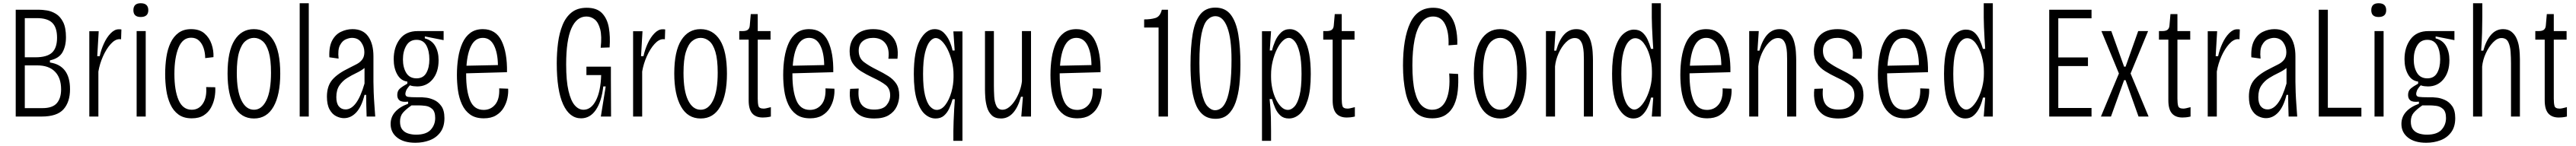

<svg xmlns="http://www.w3.org/2000/svg" viewBox="-20 -720 15892 902"><path d="M77 0V-660H219Q241 -660 269.5 -655.5Q298 -651 325 -634.5Q352 -618 369.5 -583.5Q387 -549 387 -490Q387 -435 365.5 -397Q344 -359 288 -347V-334Q412 -315 412 -169Q412 -90 372 -45Q332 0 237 0ZM133 -366H198Q270 -366 301 -395Q332 -424 332 -487Q332 -550 302.5 -579Q273 -608 208 -608H133ZM133 -52H242Q304 -52 330.5 -82.5Q357 -113 357 -168Q357 -239 319 -277.5Q281 -316 210 -316H133Z M531 0V-527H589L580 -373H595Q604 -414 621.5 -452Q639 -490 663 -514.5Q687 -539 712 -539Q717 -539 721 -539Q725 -539 729 -538L727 -477Q724 -478 721.5 -478Q719 -478 717 -478Q690 -478 663 -448Q636 -418 615.5 -372Q595 -326 587 -278V0Z M823 0V-528H879V0ZM848 -615Q803 -615 803 -657Q803 -700 848 -700Q895 -700 895 -657Q895 -615 848 -615Z M1163 11Q1113 11 1081 -12.5Q1049 -36 1031 -75.5Q1013 -115 1006 -163.5Q999 -212 999 -262Q999 -317 1006.5 -367Q1014 -417 1032.5 -456Q1051 -495 1082 -517.5Q1113 -540 1159 -540Q1211 -540 1241.5 -513.5Q1272 -487 1285.5 -447Q1299 -407 1297 -367L1246 -361Q1246 -393 1236.5 -422Q1227 -451 1208 -469Q1189 -487 1159 -487Q1107 -487 1081.5 -425.5Q1056 -364 1056 -263Q1056 -161 1082 -101.5Q1108 -42 1163 -42Q1207 -42 1232 -80.5Q1257 -119 1252 -182L1308 -181Q1310 -151 1304 -118Q1298 -85 1282 -55.5Q1266 -26 1237 -7.5Q1208 11 1163 11Z M1547 12Q1467 12 1425.5 -62Q1384 -136 1384 -266Q1384 -403 1427 -471.5Q1470 -540 1546 -540Q1623 -540 1666 -472Q1709 -404 1709 -265Q1709 -134 1667.5 -61Q1626 12 1547 12ZM1547 -42Q1595 -42 1623.5 -100Q1652 -158 1652 -271Q1652 -352 1638 -399Q1624 -446 1600 -466Q1576 -486 1547 -486Q1518 -486 1494 -466Q1470 -446 1455.5 -399Q1441 -352 1441 -270Q1441 -158 1469.5 -100Q1498 -42 1547 -42Z M1829 0V-700H1885V0Z M2102 10Q2079 10 2054.5 -2Q2030 -14 2013.5 -43.5Q1997 -73 1997 -123Q1997 -188 2030 -227Q2063 -266 2136 -301Q2160 -313 2181 -324Q2202 -335 2215 -352.5Q2228 -370 2228 -398Q2228 -431 2208.5 -458.5Q2189 -486 2151 -486Q2135 -486 2113.5 -477Q2092 -468 2077.5 -440.5Q2063 -413 2069 -358L2012 -366Q2009 -431 2029 -469Q2049 -507 2083.5 -523.5Q2118 -540 2155 -540Q2220 -540 2252 -494.5Q2284 -449 2284 -372V-215Q2284 -189 2285.5 -150Q2287 -111 2290 -71Q2293 -31 2295 0H2242Q2241 -31 2240 -67Q2239 -103 2239 -134H2229Q2211 -61 2178 -25.5Q2145 10 2102 10ZM2112 -44Q2183 -44 2229 -204V-300Q2208 -283 2178.5 -269Q2149 -255 2121 -237.5Q2093 -220 2074 -192Q2055 -164 2055 -120Q2055 -82 2070.5 -63Q2086 -44 2112 -44Z M2543 162Q2471 162 2430.5 130Q2390 98 2390 46Q2390 3 2418 -28.5Q2446 -60 2498 -79V-92Q2461 -88 2446 -99Q2431 -110 2431 -133Q2431 -159 2447.5 -173Q2464 -187 2493 -203V-216Q2453 -221 2431 -260Q2409 -299 2409 -354Q2409 -428 2446.5 -478Q2484 -528 2557 -528H2717V-472L2601 -495V-483Q2644 -472 2665 -436Q2686 -400 2686 -348Q2686 -275 2649.5 -230.5Q2613 -186 2554 -186Q2544 -186 2531.5 -187.5Q2519 -189 2509 -193Q2490 -172 2485.5 -159.5Q2481 -147 2481 -140Q2481 -124 2498 -121.5Q2515 -119 2554 -119H2583Q2589 -119 2610.5 -116.5Q2632 -114 2658 -102.5Q2684 -91 2703 -64.5Q2722 -38 2722 10Q2722 63 2697 97Q2672 131 2631 146.5Q2590 162 2543 162ZM2550 -236Q2591 -236 2610 -269Q2629 -302 2629 -353Q2629 -406 2610 -440Q2591 -474 2550 -474Q2508 -474 2487 -438.5Q2466 -403 2466 -353Q2466 -303 2486.5 -269.5Q2507 -236 2550 -236ZM2547 112Q2609 112 2637 82Q2665 52 2665 9Q2665 -30 2647 -46.5Q2629 -63 2605 -66Q2581 -69 2563 -69H2519Q2483 -44 2465.5 -23Q2448 -2 2448 31Q2448 63 2462 80.5Q2476 98 2499 105Q2522 112 2547 112Z M2965 11Q2913 11 2880.5 -12.5Q2848 -36 2830 -75.5Q2812 -115 2805.5 -162Q2799 -209 2799 -257Q2799 -313 2807 -363.5Q2815 -414 2833 -454Q2851 -494 2882 -517Q2913 -540 2959 -540Q3039 -540 3074.5 -467.5Q3110 -395 3108 -274L2856 -267Q2856 -263 2856 -258Q2856 -158 2880.5 -99.5Q2905 -41 2964 -41Q3008 -41 3035.5 -74.5Q3063 -108 3060 -174L3115 -172Q3117 -145 3110.5 -113.5Q3104 -82 3087 -53.5Q3070 -25 3040 -7Q3010 11 2965 11ZM2959 -486Q2914 -486 2889 -441Q2864 -396 2858 -314L3052 -318Q3051 -394 3027.5 -440Q3004 -486 2959 -486Z M3565 11Q3494 11 3454.5 -75Q3415 -161 3415 -329Q3415 -395 3423 -456Q3431 -517 3451 -566Q3471 -615 3507 -643.5Q3543 -672 3600 -672Q3663 -672 3695 -638Q3727 -604 3736.5 -548.5Q3746 -493 3741 -427L3686 -425Q3694 -497 3683 -539Q3672 -581 3649.5 -599.5Q3627 -618 3598 -618Q3538 -618 3505.5 -545Q3473 -472 3473 -322Q3473 -220 3487.5 -158.5Q3502 -97 3526 -69.5Q3550 -42 3580 -42Q3627 -42 3656.5 -99Q3686 -156 3689 -256H3598V-308H3749V-233L3750 0H3687L3717 -186H3702Q3692 -94 3656.5 -41.5Q3621 11 3565 11Z M3886 0V-527H3944L3935 -373H3950Q3959 -414 3976.5 -452Q3994 -490 4018 -514.5Q4042 -539 4067 -539Q4072 -539 4076 -539Q4080 -539 4084 -538L4082 -477Q4079 -478 4076.5 -478Q4074 -478 4072 -478Q4045 -478 4018 -448Q3991 -418 3970.5 -372Q3950 -326 3942 -278V0Z M4303 12Q4223 12 4181.5 -62Q4140 -136 4140 -266Q4140 -403 4183 -471.5Q4226 -540 4302 -540Q4379 -540 4422 -472Q4465 -404 4465 -265Q4465 -134 4423.5 -61Q4382 12 4303 12ZM4303 -42Q4351 -42 4379.5 -100Q4408 -158 4408 -271Q4408 -352 4394 -399Q4380 -446 4356 -466Q4332 -486 4303 -486Q4274 -486 4250 -466Q4226 -446 4211.5 -399Q4197 -352 4197 -270Q4197 -158 4225.5 -100Q4254 -42 4303 -42Z M4686 6Q4643 6 4621 -19.5Q4599 -45 4599 -100V-475H4541V-528H4561Q4585 -528 4595 -537Q4605 -546 4606 -564L4612 -633H4655V-528H4734V-475H4655V-110Q4655 -82 4659.5 -65.5Q4664 -49 4692 -49Q4703 -49 4736 -58V0Q4719 4 4706.5 5Q4694 6 4686 6Z M4978 11Q4926 11 4893.5 -12.5Q4861 -36 4843 -75.5Q4825 -115 4818.5 -162Q4812 -209 4812 -257Q4812 -313 4820 -363.5Q4828 -414 4846 -454Q4864 -494 4895 -517Q4926 -540 4972 -540Q5052 -540 5087.5 -467.5Q5123 -395 5121 -274L4869 -267Q4869 -263 4869 -258Q4869 -158 4893.5 -99.5Q4918 -41 4977 -41Q5021 -41 5048.5 -74.5Q5076 -108 5073 -174L5128 -172Q5130 -145 5123.5 -113.5Q5117 -82 5100 -53.5Q5083 -25 5053 -7Q5023 11 4978 11ZM4972 -486Q4927 -486 4902 -441Q4877 -396 4871 -314L5065 -318Q5064 -394 5040.5 -440Q5017 -486 4972 -486Z M5374 12Q5309 12 5274.5 -15Q5240 -42 5229.5 -84.5Q5219 -127 5225 -171L5278 -173Q5271 -106 5295 -74.5Q5319 -43 5373 -43Q5427 -43 5449.5 -70Q5472 -97 5472 -131Q5472 -173 5444 -195Q5416 -217 5362 -242Q5324 -260 5292 -280Q5260 -300 5241 -329Q5222 -358 5222 -403Q5222 -465 5260 -502.5Q5298 -540 5368 -540Q5445 -540 5486 -492.5Q5527 -445 5517 -357H5461Q5469 -418 5443 -452Q5417 -486 5367 -486Q5328 -486 5303 -466Q5278 -446 5278 -407Q5278 -361 5310.5 -336.5Q5343 -312 5390 -289Q5429 -270 5460.5 -250Q5492 -230 5510 -202.5Q5528 -175 5528 -131Q5528 -95 5512.5 -62Q5497 -29 5463.5 -8.5Q5430 12 5374 12Z M5862 150V89Q5862 65 5863.5 28Q5865 -9 5867 -46Q5869 -83 5871 -107H5857Q5849 -77 5836.5 -50Q5824 -23 5804 -5.5Q5784 12 5752 12Q5717 12 5686.5 -14.5Q5656 -41 5637 -101.5Q5618 -162 5618 -262Q5618 -405 5656 -472.5Q5694 -540 5746 -540Q5780 -540 5802.5 -518Q5825 -496 5838.5 -465Q5852 -434 5857 -408H5870L5862 -526H5918V150ZM5759 -41Q5789 -41 5812.5 -72Q5836 -103 5849.5 -150Q5863 -197 5863 -244V-258Q5863 -300 5853 -340.5Q5843 -381 5827 -413.5Q5811 -446 5791.5 -465.5Q5772 -485 5753 -485Q5735 -485 5717 -464Q5699 -443 5687 -394.5Q5675 -346 5675 -263Q5675 -180 5687 -131.5Q5699 -83 5718.5 -62Q5738 -41 5759 -41Z M6156 12Q6119 12 6098.5 -8Q6078 -28 6069.5 -58Q6061 -88 6059 -117.5Q6057 -147 6057 -165V-528H6112V-191Q6112 -158 6114 -123.5Q6116 -89 6127.5 -65.5Q6139 -42 6165 -42Q6186 -42 6206.5 -58.5Q6227 -75 6243.5 -101.5Q6260 -128 6271 -158.5Q6282 -189 6285 -218V-528H6341V0H6281L6291 -122H6279Q6241 12 6156 12Z M6627 11Q6575 11 6542.5 -12.5Q6510 -36 6492 -75.5Q6474 -115 6467.5 -162Q6461 -209 6461 -257Q6461 -313 6469 -363.5Q6477 -414 6495 -454Q6513 -494 6544 -517Q6575 -540 6621 -540Q6701 -540 6736.5 -467.5Q6772 -395 6770 -274L6518 -267Q6518 -263 6518 -258Q6518 -158 6542.5 -99.5Q6567 -41 6626 -41Q6670 -41 6697.5 -74.5Q6725 -108 6722 -174L6777 -172Q6779 -145 6772.5 -113.5Q6766 -82 6749 -53.5Q6732 -25 6702 -7Q6672 11 6627 11ZM6621 -486Q6576 -486 6551 -441Q6526 -396 6520 -314L6714 -318Q6713 -394 6689.5 -440Q6666 -486 6621 -486Z M7128 0V-550H7039V-600Q7080 -600 7109 -609Q7138 -618 7148 -660H7186V0Z M7480 14Q7431 14 7400 -13Q7369 -40 7353 -87Q7337 -134 7331 -193.5Q7325 -253 7325 -317Q7325 -431 7338.5 -510.5Q7352 -590 7385.5 -631.5Q7419 -673 7478 -673Q7540 -673 7573.5 -629Q7607 -585 7620 -506Q7633 -427 7633 -321Q7633 -255 7626.5 -195Q7620 -135 7603.5 -88Q7587 -41 7557 -13.5Q7527 14 7480 14ZM7477 -39Q7497 -39 7515 -52.5Q7533 -66 7547 -100Q7561 -134 7569.5 -195.5Q7578 -257 7578 -352Q7578 -482 7552 -551Q7526 -620 7479 -620Q7451 -620 7428.5 -596.5Q7406 -573 7393 -511Q7380 -449 7380 -332Q7380 -215 7393.5 -151.5Q7407 -88 7429.5 -63.5Q7452 -39 7477 -39Z M7766 150V-527H7822L7814 -408H7828Q7834 -435 7847 -465.5Q7860 -496 7882.5 -518Q7905 -540 7938 -540Q7991 -540 8029 -472.5Q8067 -405 8067 -262Q8067 -162 8048 -102Q8029 -42 7998.5 -15Q7968 12 7932 12Q7900 12 7880 -6Q7860 -24 7848 -51.5Q7836 -79 7828 -108H7813Q7820 -45 7821 6.5Q7822 58 7822 89V150ZM7926 -41Q7947 -41 7966.5 -62Q7986 -83 7998 -131.5Q8010 -180 8010 -263Q8010 -346 7998 -395Q7986 -444 7968 -465Q7950 -486 7932 -486Q7913 -486 7893.5 -467Q7874 -448 7858 -415.5Q7842 -383 7832 -342Q7822 -301 7822 -258V-244Q7822 -210 7829.5 -174Q7837 -138 7851.5 -108Q7866 -78 7885 -59.5Q7904 -41 7926 -41Z M8289 6Q8246 6 8224 -19.5Q8202 -45 8202 -100V-475H8144V-528H8164Q8188 -528 8198 -537Q8208 -546 8209 -564L8215 -633H8258V-528H8337V-475H8258V-110Q8258 -82 8262.5 -65.5Q8267 -49 8295 -49Q8306 -49 8339 -58V0Q8322 4 8309.5 5Q8297 6 8289 6Z M8816 11Q8746 11 8707 -32Q8668 -75 8652 -149Q8636 -223 8636 -315Q8636 -482 8680 -577Q8724 -672 8822 -672Q8881 -672 8914 -639Q8947 -606 8960 -554Q8973 -502 8971 -444L8917 -440Q8920 -521 8896 -569.5Q8872 -618 8822 -618Q8778 -618 8749.5 -580.5Q8721 -543 8707.5 -475Q8694 -407 8694 -316Q8694 -215 8709 -154.5Q8724 -94 8751.5 -68Q8779 -42 8816 -42Q8875 -42 8902 -102Q8929 -162 8921 -266L8976 -263Q8979 -210 8974 -160.5Q8969 -111 8951.5 -72.5Q8934 -34 8901 -11.5Q8868 11 8816 11Z M9236 12Q9156 12 9114.5 -62Q9073 -136 9073 -266Q9073 -403 9116 -471.5Q9159 -540 9235 -540Q9312 -540 9355 -472Q9398 -404 9398 -265Q9398 -134 9356.5 -61Q9315 12 9236 12ZM9236 -42Q9284 -42 9312.5 -100Q9341 -158 9341 -271Q9341 -352 9327 -399Q9313 -446 9289 -466Q9265 -486 9236 -486Q9207 -486 9183 -466Q9159 -446 9144.5 -399Q9130 -352 9130 -270Q9130 -158 9158.5 -100Q9187 -42 9236 -42Z M9518 0V-528H9577L9569 -407H9581Q9618 -540 9705 -540Q9744 -540 9765 -518Q9786 -496 9795 -463.5Q9804 -431 9806 -399.5Q9808 -368 9808 -349V0H9752V-351Q9752 -370 9751 -393Q9750 -416 9745 -437Q9740 -458 9728.5 -471.5Q9717 -485 9696 -485Q9667 -485 9640.5 -458Q9614 -431 9596 -390.5Q9578 -350 9574 -310V0Z M10057 12Q10003 12 9964.5 -54Q9926 -120 9926 -265Q9926 -364 9945 -423.5Q9964 -483 9995 -510Q10026 -537 10061 -537Q10093 -537 10113 -519.5Q10133 -502 10145.5 -474.5Q10158 -447 10166 -418H10180Q10178 -444 10176 -480.5Q10174 -517 10172.5 -552.5Q10171 -588 10171 -611V-700H10227V0H10171L10180 -117H10166Q10159 -85 10145 -55.5Q10131 -26 10109.5 -7Q10088 12 10057 12ZM10063 -43Q10081 -43 10100.5 -62Q10120 -81 10136 -112.5Q10152 -144 10162 -183.5Q10172 -223 10172 -265V-279Q10172 -327 10158.5 -374.5Q10145 -422 10121.5 -453Q10098 -484 10068 -484Q10047 -484 10027.5 -463Q10008 -442 9995.5 -394Q9983 -346 9983 -264Q9983 -180 9995.5 -132Q10008 -84 10026.5 -63.5Q10045 -43 10063 -43Z M10513 11Q10461 11 10428.5 -12.5Q10396 -36 10378 -75.5Q10360 -115 10353.5 -162Q10347 -209 10347 -257Q10347 -313 10355 -363.5Q10363 -414 10381 -454Q10399 -494 10430 -517Q10461 -540 10507 -540Q10587 -540 10622.5 -467.5Q10658 -395 10656 -274L10404 -267Q10404 -263 10404 -258Q10404 -158 10428.5 -99.5Q10453 -41 10512 -41Q10556 -41 10583.5 -74.5Q10611 -108 10608 -174L10663 -172Q10665 -145 10658.5 -113.5Q10652 -82 10635 -53.5Q10618 -25 10588 -7Q10558 11 10513 11ZM10507 -486Q10462 -486 10437 -441Q10412 -396 10406 -314L10600 -318Q10599 -394 10575.5 -440Q10552 -486 10507 -486Z M10772 0V-528H10831L10823 -407H10835Q10872 -540 10959 -540Q10998 -540 11019 -518Q11040 -496 11049 -463.5Q11058 -431 11060 -399.5Q11062 -368 11062 -349V0H11006V-351Q11006 -370 11005 -393Q11004 -416 10999 -437Q10994 -458 10982.5 -471.5Q10971 -485 10950 -485Q10921 -485 10894.5 -458Q10868 -431 10850 -390.5Q10832 -350 10828 -310V0Z M11323 12Q11258 12 11223.5 -15Q11189 -42 11178.5 -84.5Q11168 -127 11174 -171L11227 -173Q11220 -106 11244 -74.5Q11268 -43 11322 -43Q11376 -43 11398.5 -70Q11421 -97 11421 -131Q11421 -173 11393 -195Q11365 -217 11311 -242Q11273 -260 11241 -280Q11209 -300 11190 -329Q11171 -358 11171 -403Q11171 -465 11209 -502.5Q11247 -540 11317 -540Q11394 -540 11435 -492.5Q11476 -445 11466 -357H11410Q11418 -418 11392 -452Q11366 -486 11316 -486Q11277 -486 11252 -466Q11227 -446 11227 -407Q11227 -361 11259.5 -336.5Q11292 -312 11339 -289Q11378 -270 11409.5 -250Q11441 -230 11459 -202.5Q11477 -175 11477 -131Q11477 -95 11461.5 -62Q11446 -29 11412.5 -8.5Q11379 12 11323 12Z M11732 11Q11680 11 11647.5 -12.5Q11615 -36 11597 -75.5Q11579 -115 11572.5 -162Q11566 -209 11566 -257Q11566 -313 11574 -363.5Q11582 -414 11600 -454Q11618 -494 11649 -517Q11680 -540 11726 -540Q11806 -540 11841.5 -467.5Q11877 -395 11875 -274L11623 -267Q11623 -263 11623 -258Q11623 -158 11647.5 -99.5Q11672 -41 11731 -41Q11775 -41 11802.5 -74.5Q11830 -108 11827 -174L11882 -172Q11884 -145 11877.5 -113.5Q11871 -82 11854 -53.5Q11837 -25 11807 -7Q11777 11 11732 11ZM11726 -486Q11681 -486 11656 -441Q11631 -396 11625 -314L11819 -318Q11818 -394 11794.5 -440Q11771 -486 11726 -486Z M12105 12Q12051 12 12012.5 -54Q11974 -120 11974 -265Q11974 -364 11993 -423.5Q12012 -483 12043 -510Q12074 -537 12109 -537Q12141 -537 12161 -519.5Q12181 -502 12193.5 -474.5Q12206 -447 12214 -418H12228Q12226 -444 12224 -480.5Q12222 -517 12220.5 -552.5Q12219 -588 12219 -611V-700H12275V0H12219L12228 -117H12214Q12207 -85 12193 -55.5Q12179 -26 12157.5 -7Q12136 12 12105 12ZM12111 -43Q12129 -43 12148.5 -62Q12168 -81 12184 -112.5Q12200 -144 12210 -183.5Q12220 -223 12220 -265V-279Q12220 -327 12206.5 -374.5Q12193 -422 12169.5 -453Q12146 -484 12116 -484Q12095 -484 12075.5 -463Q12056 -442 12043.5 -394Q12031 -346 12031 -264Q12031 -180 12043.5 -132Q12056 -84 12074.5 -63.5Q12093 -43 12111 -43Z M12623 0V-660H12884V-607H12679V-365H12862V-312H12679V-53H12884V0Z M12942 0 13053 -266 12945 -528H13006L13085 -308H13094L13172 -528H13233L13125 -266L13236 0H13174L13094 -225H13085L13004 0Z M13445 6Q13402 6 13380 -19.5Q13358 -45 13358 -100V-475H13300V-528H13320Q13344 -528 13354 -537Q13364 -546 13365 -564L13371 -633H13414V-528H13493V-475H13414V-110Q13414 -82 13418.5 -65.5Q13423 -49 13451 -49Q13462 -49 13495 -58V0Q13478 4 13465.5 5Q13453 6 13445 6Z M13601 0V-527H13659L13650 -373H13665Q13674 -414 13691.5 -452Q13709 -490 13733 -514.5Q13757 -539 13782 -539Q13787 -539 13791 -539Q13795 -539 13799 -538L13797 -477Q13794 -478 13791.5 -478Q13789 -478 13787 -478Q13760 -478 13733 -448Q13706 -418 13685.5 -372Q13665 -326 13657 -278V0Z M13960 10Q13937 10 13912.5 -2Q13888 -14 13871.5 -43.5Q13855 -73 13855 -123Q13855 -188 13888 -227Q13921 -266 13994 -301Q14018 -313 14039 -324Q14060 -335 14073 -352.5Q14086 -370 14086 -398Q14086 -431 14066.5 -458.5Q14047 -486 14009 -486Q13993 -486 13971.5 -477Q13950 -468 13935.5 -440.5Q13921 -413 13927 -358L13870 -366Q13867 -431 13887 -469Q13907 -507 13941.5 -523.5Q13976 -540 14013 -540Q14078 -540 14110 -494.5Q14142 -449 14142 -372V-215Q14142 -189 14143.5 -150Q14145 -111 14148 -71Q14151 -31 14153 0H14100Q14099 -31 14098 -67Q14097 -103 14097 -134H14087Q14069 -61 14036 -25.5Q14003 10 13960 10ZM13970 -44Q14041 -44 14087 -204V-300Q14066 -283 14036.5 -269Q14007 -255 13979 -237.5Q13951 -220 13932 -192Q13913 -164 13913 -120Q13913 -82 13928.5 -63Q13944 -44 13970 -44Z M14286 0V-660H14342V-54H14549V0Z M14630 0V-528H14686V0ZM14655 -615Q14610 -615 14610 -657Q14610 -700 14655 -700Q14702 -700 14702 -657Q14702 -615 14655 -615Z M14949 162Q14877 162 14836.5 130Q14796 98 14796 46Q14796 3 14824 -28.5Q14852 -60 14904 -79V-92Q14867 -88 14852 -99Q14837 -110 14837 -133Q14837 -159 14853.5 -173Q14870 -187 14899 -203V-216Q14859 -221 14837 -260Q14815 -299 14815 -354Q14815 -428 14852.5 -478Q14890 -528 14963 -528H15123V-472L15007 -495V-483Q15050 -472 15071 -436Q15092 -400 15092 -348Q15092 -275 15055.5 -230.5Q15019 -186 14960 -186Q14950 -186 14937.5 -187.5Q14925 -189 14915 -193Q14896 -172 14891.5 -159.5Q14887 -147 14887 -140Q14887 -124 14904 -121.5Q14921 -119 14960 -119H14989Q14995 -119 15016.5 -116.5Q15038 -114 15064 -102.5Q15090 -91 15109 -64.5Q15128 -38 15128 10Q15128 63 15103 97Q15078 131 15037 146.5Q14996 162 14949 162ZM14956 -236Q14997 -236 15016 -269Q15035 -302 15035 -353Q15035 -406 15016 -440Q14997 -474 14956 -474Q14914 -474 14893 -438.5Q14872 -403 14872 -353Q14872 -303 14892.5 -269.5Q14913 -236 14956 -236ZM14953 112Q15015 112 15043 82Q15071 52 15071 9Q15071 -30 15053 -46.5Q15035 -63 15011 -66Q14987 -69 14969 -69H14925Q14889 -44 14871.5 -23Q14854 -2 14854 31Q14854 63 14868 80.5Q14882 98 14905 105Q14928 112 14953 112Z M15238 0V-700H15295V-614Q15295 -569 15293.5 -517.5Q15292 -466 15288 -407H15301Q15318 -469 15348.5 -504.5Q15379 -540 15423 -540Q15454 -540 15474 -524.5Q15494 -509 15505 -485.5Q15516 -462 15520.5 -436Q15525 -410 15526 -387.5Q15527 -365 15527 -354V0H15472V-329Q15472 -364 15469.5 -400Q15467 -436 15455 -460.5Q15443 -485 15413 -485Q15387 -485 15361 -458Q15335 -431 15316.5 -390.5Q15298 -350 15294 -309V0Z M15767 6Q15724 6 15702 -19.5Q15680 -45 15680 -100V-475H15622V-528H15642Q15666 -528 15676 -537Q15686 -546 15687 -564L15693 -633H15736V-528H15815V-475H15736V-110Q15736 -82 15740.5 -65.5Q15745 -49 15773 -49Q15784 -49 15817 -58V0Q15800 4 15787.5 5Q15775 6 15767 6Z"/></svg>

Font: Bricolage Grotesque 10pt Condensed ExtraLight
Style: Regular
Weight: 200
Width: 3
Designer: Mathieu Triay
Foundry: Atelier Triay
Version: Version 1.000; ttfautohint (v1.8.4.7-5d5b);gftools[0.9.32]